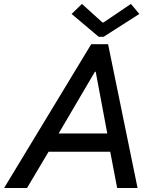

<svg xmlns="http://www.w3.org/2000/svg" viewBox="-62 -941 770 961"><path d="M-41.5 0 394.5 -719.7H479L626.5 0H524.4L484.4 -209L480 -246.1L417 -582H413.1L216.3 -247.1L196.3 -207L73.2 0ZM136.2 -181.6 154.8 -272.9H540.5L522.5 -181.6ZM432.1 -756.8 296.4 -871.1 348.1 -921.4 450.7 -828.6H456.1L593.3 -921.4L635.3 -871.1L456.5 -756.8Z"/></svg>

Font: Reddit Sans Medium
Style: Italic
Weight: 500
Italic angle: -11.25°
Designer: Stephen Hutchings
Version: Version 1.013